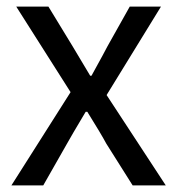

<svg xmlns="http://www.w3.org/2000/svg" viewBox="-20 -563 537 583"><path d="M14.6 0 194.3 -283.2 29.3 -543H127L200.2 -422.9Q210 -406.2 228.5 -375.5Q247.1 -344.7 253.9 -333H257.8Q299.8 -409.2 306.6 -422.9L374 -543H468.8L303.7 -274.4L483.4 0H382.8L302.7 -127Q287.1 -156.2 245.1 -223.6H240.2Q195.3 -148.4 183.6 -127L111.3 0Z"/></svg>

Font: GenYoGothic TW TTF Regular
Style: Regular
Weight: 400
Version: Version 1.300